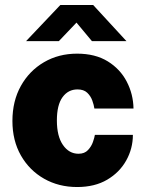

<svg xmlns="http://www.w3.org/2000/svg" viewBox="-20 -743 590 773"><path d="M290.5 10Q216.5 10 157.5 -23.5Q98.5 -57 64.2 -117Q30 -177 30 -256Q30 -336 64 -397Q98 -458 157 -492.5Q216 -527 290.5 -527Q363.5 -527 413.8 -496Q464 -465 490.2 -414.5Q516.5 -364 517.5 -306H360Q358 -320.5 351.5 -338.5Q345 -356.5 331 -369.8Q317 -383 292 -383Q254.5 -383 231.8 -351.8Q209 -320.5 209 -258Q209 -194.5 233.5 -159.2Q258 -124 296 -124Q320.5 -124 334.2 -138.8Q348 -153.5 354.2 -171.5Q360.5 -189.5 362 -200H515Q515 -145 488.2 -97Q461.5 -49 411.5 -19.5Q361.5 10 290.5 10ZM85 -577.5 223 -723H355L489 -577.5H350L288 -652L217 -577.5Z"/></svg>

Font: Public Sans Thin Black
Style: Regular
Weight: 900
Version: Version 2.001